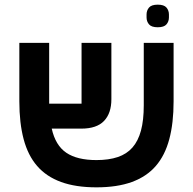

<svg xmlns="http://www.w3.org/2000/svg" viewBox="-20 -792 828 824"><path d="M394 12Q305 12 242 -11Q179 -34 139.5 -79.5Q100 -125 81.5 -194.5Q63 -264 63 -357V-608H191V-347H330V-608H458V-366Q458 -306 426.5 -273Q395 -240 329 -240H202Q218 -168 264.5 -136.5Q311 -105 394 -105Q447 -105 485.5 -118Q524 -131 548.5 -159Q573 -187 585 -231.5Q597 -276 597 -340V-608H725V-357Q725 -264 706.5 -194.5Q688 -125 648.5 -79.5Q609 -34 546 -11Q483 12 394 12ZM657 -675Q630 -675 619.5 -687.5Q609 -700 609 -717V-730Q609 -747 619.5 -759.5Q630 -772 657 -772Q684 -772 694.5 -759.5Q705 -747 705 -730V-717Q705 -700 694.5 -687.5Q684 -675 657 -675Z"/></svg>

Font: IBM Plex Sans Hebrew SmBld
Style: Regular
Weight: 600
Designer: Mike Abbink, Paul van der Laan, Pieter van Rosmalen, Yanek Iontef
Foundry: Bold Monday
Version: Version 1.3